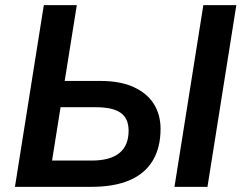

<svg xmlns="http://www.w3.org/2000/svg" viewBox="-20 -725 941 745"><path d="M38 0 150 -705H278L231 -411H368Q447 -411 499 -387Q551 -363 577 -321.5Q603 -280 603 -225Q603 -152 572.5 -101.5Q542 -51 482.5 -25.5Q423 0 334 0ZM182 -102H336Q407 -102 443 -131Q479 -160 479 -218Q479 -265 448.5 -287Q418 -309 351 -309H215ZM657 0 769 -705H897L785 0Z"/></svg>

Font: Nunito Sans 12pt
Style: Bold Italic
Weight: 700
Italic angle: -9°
Designer: Vernon Adams
Foundry: Vernon Adams
Version: Version 3.101;gftools[0.9.27]